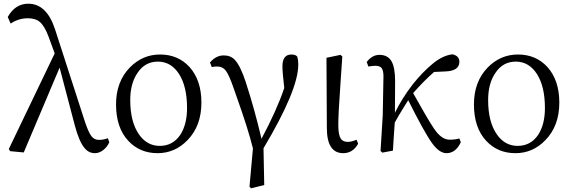

<svg xmlns="http://www.w3.org/2000/svg" viewBox="-20 -808 3066 1030"><path d="M489.3 13.7Q456.1 13.7 433.6 -13.7Q404.3 -47.9 380.9 -136.7L299.8 -445.3L107.4 9.8L34.2 2.9L27.3 -8.8L273.4 -521.5L240.2 -612.3Q218.8 -668.9 193.4 -690.4Q170.9 -710 128.9 -710Q80.1 -710 37.1 -681.6L21.5 -716.8Q61.5 -788.1 131.8 -788.1Q230.5 -788.1 275.4 -650.4L434.6 -158.2Q454.1 -98.6 470.7 -77.1Q486.3 -57.6 510.7 -57.6Q535.2 -57.6 558.6 -66.4L566.4 -44.9Q554.7 -18.6 533.2 -2.4Q511.7 13.7 489.3 13.7Z M825.2 13.7Q730.5 13.7 668.9 -51.8Q602.5 -122.1 602.5 -248Q602.5 -370.1 676.8 -446.3Q745.1 -515.6 838.9 -515.6Q934.6 -515.6 996.1 -449.2Q1060.5 -377.9 1060.5 -257.8Q1060.5 -132.8 986.3 -56.6Q918.9 13.7 825.2 13.7ZM836.9 -25.4Q907.2 -25.4 947.3 -85Q983.4 -140.6 983.4 -228.5Q983.4 -343.8 940.4 -411.1Q897.5 -477.5 827.1 -477.5Q757.8 -477.5 717.8 -417Q678.7 -360.4 678.7 -271.5Q678.7 -154.3 725.6 -86.9Q768.6 -25.4 836.9 -25.4Z M1327.1 202.1 1318.4 193.4 1336.9 -11.7Q1311.5 -115.2 1248 -293Q1238.3 -321.3 1233.4 -335Q1209 -405.3 1191.9 -428.2Q1174.8 -451.2 1146.5 -451.2Q1127 -451.2 1116.2 -448.2L1106.4 -472.7Q1139.6 -511.7 1181.6 -510.7Q1217.8 -510.7 1240.2 -486.3Q1269.5 -455.1 1297.9 -369.1Q1346.7 -218.8 1382.8 -63.5Q1464.8 -216.8 1504.9 -335.9Q1495.1 -421.9 1495.1 -451.2Q1495.1 -515.6 1543 -515.6Q1565.4 -515.6 1574.2 -504.9Q1580.1 -487.3 1580.1 -460.9Q1580.1 -325.2 1393.6 -12.7L1397.5 184.6Z M1821.3 13.7Q1733.4 13.7 1733.4 -122.1L1731.4 -498L1806.6 -513.7L1816.4 -504.9Q1812.5 -449.2 1806.6 -362.3Q1793.9 -186.5 1794.9 -129.9Q1795.9 -82 1808.6 -63.5Q1820.3 -46.9 1845.7 -46.9Q1867.2 -46.9 1892.6 -58.6L1901.4 -37.1Q1873 13.7 1821.3 13.7Z M2375 13.7Q2336.9 13.7 2297.9 -40Q2256.8 -96.7 2169.9 -270.5Q2163.1 -258.8 2148.4 -236.3Q2116.2 -184.6 2097.7 -150.4Q2095.7 -122.1 2091.8 -64.5Q2088.9 -21.5 2087.9 0L2031.2 10.7L2021.5 2L2033.2 -188.5L2037.1 -398.4Q2037.1 -428.7 2027.8 -441.9Q2018.6 -455.1 1994.1 -455.1Q1981.4 -455.1 1956.1 -451.2L1947.3 -475.6Q1976.6 -513.7 2015.6 -513.7Q2059.6 -513.7 2079.6 -480.5Q2099.6 -447.3 2099.6 -373Q2099.6 -252.9 2098.6 -203.1Q2136.7 -281.2 2193.4 -354.5Q2246.1 -420.9 2301.3 -466.3Q2356.4 -511.7 2408.2 -516.6Q2444.3 -507.8 2444.3 -476.6Q2444.3 -427.7 2370.1 -424.8L2308.6 -421.9Q2254.9 -375 2196.3 -308.6Q2211.9 -281.2 2238.3 -234.4Q2296.9 -130.9 2320.3 -101.6Q2354.5 -58.6 2392.6 -58.6Q2423.8 -58.6 2444.3 -65.4L2452.1 -44.9Q2424.8 13.7 2375 13.7Z M2745.1 13.7Q2650.4 13.7 2588.9 -51.8Q2522.5 -122.1 2522.5 -248Q2522.5 -370.1 2596.7 -446.3Q2665 -515.6 2758.8 -515.6Q2854.5 -515.6 2916 -449.2Q2980.5 -377.9 2980.5 -257.8Q2980.5 -132.8 2906.2 -56.6Q2838.9 13.7 2745.1 13.7ZM2756.8 -25.4Q2827.1 -25.4 2867.2 -85Q2903.3 -140.6 2903.3 -228.5Q2903.3 -343.8 2860.4 -411.1Q2817.4 -477.5 2747.1 -477.5Q2677.7 -477.5 2637.7 -417Q2598.6 -360.4 2598.6 -271.5Q2598.6 -154.3 2645.5 -86.9Q2688.5 -25.4 2756.8 -25.4Z"/></svg>

Font: Bpmf GenRyu Min R
Style: R
Weight: 400
Foundry: But Ko
Version: Version 1.320